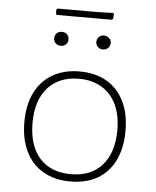

<svg xmlns="http://www.w3.org/2000/svg" viewBox="-54 -814 702 866"><g transform="rotate(5 296.5 -381.0)"><path d="M296 6Q225 6 173.5 -24Q122 -54 94.5 -110Q67 -166 67 -243Q67 -321 94.5 -376.5Q122 -432 173.5 -462Q225 -492 296 -492Q368 -492 419 -462Q470 -432 497.5 -376.5Q525 -321 525 -243Q525 -165 497.5 -109Q470 -53 419 -23.5Q368 6 296 6ZM296 -27Q387 -27 437.5 -84Q488 -141 488 -243Q488 -311 465 -359Q442 -407 399 -433Q356 -459 296 -459Q206 -459 155 -402Q104 -345 104 -243Q104 -140 154.5 -83.5Q205 -27 296 -27ZM201 -600Q186 -600 177 -609Q168 -618 168 -631Q168 -645 177 -654Q186 -663 201 -663Q215 -663 224 -654Q233 -645 233 -631Q233 -618 224 -609Q215 -600 201 -600ZM391 -600Q377 -600 368 -609Q359 -618 359 -631Q359 -645 368 -654Q377 -663 391 -663Q405 -663 414.5 -654Q424 -645 424 -631Q424 -618 414.5 -609Q405 -600 391 -600ZM167 -760Q168 -766 174 -766H352L421 -768Q427 -768 427 -762Q427 -757 426.5 -752.5Q426 -748 425 -743Q424 -737 418 -737H174Q168 -737 167 -743Q166 -747 166 -751.5Q166 -756 167 -760Z"/></g></svg>

Font: Hahmlet Thin
Style: Regular
Weight: 250
Version: Version 1.002